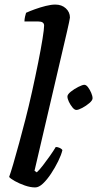

<svg xmlns="http://www.w3.org/2000/svg" viewBox="-20 -820 425 840"><path d="M134 0Q113 0 88.5 -8.5Q64 -17 44.5 -28Q25 -39 20 -46Q26 -62 38 -102.5Q50 -143 64 -195Q78 -247 91 -297Q106 -355 120.5 -420.5Q135 -486 147 -546Q159 -606 166 -649.5Q173 -693 173 -708Q173 -726 148 -726H87Q87 -736 89.5 -747Q92 -758 94 -764Q109 -771 132.5 -779.5Q156 -788 180 -794Q204 -800 222 -800Q250 -800 268 -783.5Q286 -767 286 -743Q286 -741 282 -721.5Q278 -702 273 -681L131 -73L141 -66Q152 -76 167.5 -96Q183 -116 198.5 -138Q214 -160 224 -177Q233 -177 242 -172.5Q251 -168 253 -163Q248 -142 234.5 -114.5Q221 -87 203.5 -60.5Q186 -34 168 -17Q150 0 134 0ZM314 -339Q306 -339 297 -350Q288 -361 281.5 -374.5Q275 -388 275 -398Q275 -407 290 -419Q305 -431 323 -440Q341 -449 349 -449Q357 -449 365 -438.5Q373 -428 379 -414Q385 -400 385 -390Q385 -381 371 -369Q357 -357 340 -348Q323 -339 314 -339Z"/></svg>

Font: Texturina SemiBold
Style: Italic
Weight: 600
Italic angle: -11°
Designer: Guillermo Torres Carreño
Foundry: Omnibus-Type
Version: Version 1.002; ttfautohint (v1.8.3)